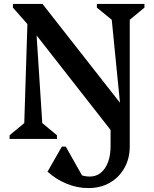

<svg xmlns="http://www.w3.org/2000/svg" viewBox="-20 -710 787 981"><path d="M29 0V-19L104 -81L120 -587L46 -671V-690H197L593 -185L551 -609L475 -671V-690H718V-671L643 -609V38Q643 100 615.5 148.5Q588 197 540.5 224Q493 251 431 251Q375 251 320 228.5Q265 206 223 167L296 39H316L399 186Q417 192 439 192Q487 192 516 149.5Q545 107 545 35V-46L167 -529L196 -81L271 -19V0Z"/></svg>

Font: Platypi Medium
Style: Regular
Weight: 500
Designer: David Sargent
Foundry: Bolt Cutter Type
Version: Version 1.200; ttfautohint (v1.8.4.7-5d5b)